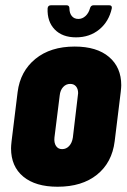

<svg xmlns="http://www.w3.org/2000/svg" viewBox="-20 -702 481 730"><path d="M22 -138Q22 -147 24 -165L47 -352Q57 -431 114.5 -478Q172 -525 264 -525Q348 -525 394.5 -485.5Q441 -446 441 -378Q441 -370 439 -352L416 -165Q406 -84 349 -38Q292 8 199 8Q115 8 68.5 -30.5Q22 -69 22 -138ZM257 -179 276 -339 277 -348Q277 -364 269 -373.5Q261 -383 247 -383Q231 -383 220 -371Q209 -359 207 -339L187 -179Q185 -159 193 -147Q201 -135 216 -135Q232 -135 243 -147Q254 -159 257 -179ZM161 -670Q162 -682 174 -682H233Q244 -682 244 -670Q244 -652 253 -641Q262 -630 278 -630Q293 -630 305 -641Q317 -652 322 -670Q325 -682 336 -682H395Q407 -682 405 -670Q394 -620 357.5 -590Q321 -560 269 -560Q217 -560 188 -590Q159 -620 161 -670Z"/></svg>

Font: Barlow Condensed ExtraBold
Style: Italic
Weight: 800
Width: 3
Italic angle: -7°
Designer: Jeremy Tribby
Foundry: Tribby Type
Version: Version 1.408